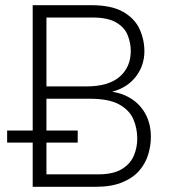

<svg xmlns="http://www.w3.org/2000/svg" viewBox="-20 -720 680 740"><path d="M7.5 -170.5V-217H279.5V-170.5ZM106 0V-700H332Q410 -700 454.8 -674.2Q499.5 -648.5 518 -607.8Q536.5 -567 536.5 -522.5Q536.5 -468 504 -425.2Q471.5 -382.5 412.5 -366.5Q457 -359.5 490.8 -336.2Q524.5 -313 543 -276.2Q561.5 -239.5 561.5 -192.5Q561.5 -158 551 -123.8Q540.5 -89.5 516 -61.5Q491.5 -33.5 450.2 -16.8Q409 0 348 0ZM159 -48H357.5Q416.5 -48 449.5 -68.2Q482.5 -88.5 495.8 -120Q509 -151.5 509 -185.5Q509 -226 493.8 -261Q478.5 -296 438.8 -317.8Q399 -339.5 325.5 -339.5H159ZM159 -387H313.5Q398 -387 441 -424.2Q484 -461.5 484 -523.5Q484 -554.5 472.2 -584.2Q460.5 -614 428.2 -633.2Q396 -652.5 335.5 -652.5H159Z"/></svg>

Font: Overpass ExtraLight
Style: Regular
Weight: 250
Designer: Delve Withrington, Dave Bailey, Thomas Jockin
Foundry: Delve Fonts LLC
Version: Version 4.000